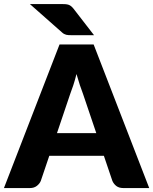

<svg xmlns="http://www.w3.org/2000/svg" viewBox="-33 -954 777 974"><path d="M455.5 -278.5 388 -478Q380.5 -497 372 -522.8Q363.5 -548.5 355 -578.5Q347.5 -548 339 -522Q330.5 -496 323 -477L256 -278.5ZM724 0H593Q571 0 557.5 -10.2Q544 -20.5 537 -36.5L494 -163.5H217L174 -36.5Q168.5 -22.5 154.2 -11.2Q140 0 119 0H-13L269 -728.5H442ZM279.5 -933.5Q291 -933.5 299.5 -932.8Q308 -932 314.8 -929.8Q321.5 -927.5 327.2 -923Q333 -918.5 339.5 -910.5L444 -775.5H331Q322 -775.5 315.5 -775.8Q309 -776 303.2 -777.5Q297.5 -779 292.2 -781.8Q287 -784.5 281 -790L118.5 -933.5Z"/></svg>

Font: Lato 2
Style: Regular
Weight: 900
Designer: Lukasz Dziedzic with Adam Twardoch and Botio Nikoltchev
Foundry: tyPoland Lukasz Dziedzic
Version: Version 2.015; 2015-08-06; http://www.latofonts.com/